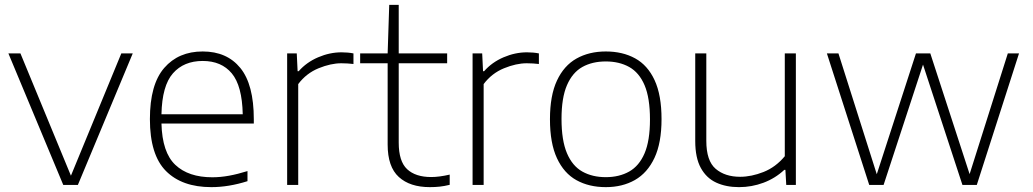

<svg xmlns="http://www.w3.org/2000/svg" viewBox="-20 -760 4246 789"><path d="M240 0 14.5 -540.5H64L271.5 -38L478.5 -540.5H525.5L300 0Z M848.5 9Q728 9 662 -57.2Q596 -123.5 596 -270.5Q596 -413 654.8 -480.8Q713.5 -548.5 813 -548.5Q912.5 -548.5 967.8 -480.5Q1023 -412.5 1023 -270V-252.5H643.5Q646.5 -133.5 700.5 -82.5Q754.5 -31.5 852.5 -31.5Q886 -31.5 921.5 -38Q957 -44.5 997 -57V-15.5Q920 9 848.5 9ZM813 -509.5Q735.5 -509.5 690.8 -458.8Q646 -408 643.5 -290.5H977.5Q975 -407.5 932.5 -458.5Q890 -509.5 813 -509.5Z M1160 0V-540.5H1199.5L1203 -467.5H1207.5Q1239.5 -504 1287.2 -524.5Q1335 -545 1383.5 -545Q1410 -545 1432.5 -540.5V-497Q1420.5 -498.5 1408.5 -499.2Q1396.5 -500 1382.5 -500Q1339.5 -500 1289.2 -479.5Q1239 -459 1205.5 -414.5V0Z M1746.5 9Q1664.5 9 1618.8 -32.8Q1573 -74.5 1573 -166V-500H1460V-540.5H1573L1579.5 -740H1618.5V-540.5H1817.5V-500H1618.5V-174Q1618.5 -97 1653 -64.8Q1687.5 -32.5 1752 -32.5Q1784.5 -32.5 1828 -42.5V-0.5Q1805.5 5 1786.5 7Q1767.5 9 1746.5 9Z M1922 0V-540.5H1961.5L1965 -467.5H1969.5Q2001.5 -504 2049.2 -524.5Q2097 -545 2145.5 -545Q2172 -545 2194.5 -540.5V-497Q2182.5 -498.5 2170.5 -499.2Q2158.5 -500 2144.5 -500Q2101.5 -500 2051.2 -479.5Q2001 -459 1967.5 -414.5V0Z M2469.5 9Q2400.5 9 2349 -19.5Q2297.5 -48 2268.8 -109.8Q2240 -171.5 2240 -270Q2240 -367.5 2268.8 -429Q2297.5 -490.5 2349.2 -519.5Q2401 -548.5 2469.5 -548.5Q2538.5 -548.5 2590 -520.2Q2641.5 -492 2670 -430.5Q2698.5 -369 2698.5 -270.5Q2698.5 -173 2669.5 -111.2Q2640.5 -49.5 2589 -20.2Q2537.5 9 2469.5 9ZM2469.5 -32Q2524.5 -32 2565.5 -55Q2606.5 -78 2628.8 -130Q2651 -182 2651 -269Q2651 -357.5 2628.8 -409.8Q2606.5 -462 2565.5 -484.8Q2524.5 -507.5 2469.5 -507.5Q2414 -507.5 2373.2 -484.8Q2332.5 -462 2310 -410.2Q2287.5 -358.5 2287.5 -271.5Q2287.5 -183 2309.8 -130.5Q2332 -78 2373 -55Q2414 -32 2469.5 -32Z M3017 9Q2964 9 2923.5 -9.5Q2883 -28 2860 -69.8Q2837 -111.5 2837 -180.5V-540.5H2882.5V-181.5Q2882.5 -99 2921 -66.2Q2959.5 -33.5 3021.5 -33.5Q3067.5 -33.5 3117.5 -53.2Q3167.5 -73 3205 -118V-540.5H3250.5V0H3211L3207.5 -62H3203Q3165.5 -27 3117.2 -9Q3069 9 3017 9Z M3552 0 3378 -540.5H3425.5L3583 -44L3744 -540.5H3803L3964.5 -44.5L4121.5 -540.5H4167.5L3994 0H3935L3773 -494.5L3611 0Z"/></svg>

Font: Encode Sans SemiExpanded SemiExpanded ExtraLight
Style: Regular
Weight: 200
Width: 6
Designer: Multiple Designers
Foundry: Impallari Type
Version: Version 3.000; ttfautohint (v1.8.3) -l 8 -r 50 -G 200 -x 14 